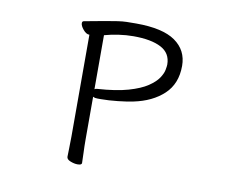

<svg xmlns="http://www.w3.org/2000/svg" viewBox="-78 -816 1157 931"><g transform="rotate(10 500.0 -350.0)"><path d="M306 -618H305Q290 -618 275 -636Q260 -654 260 -667Q260 -677 269 -678Q332 -690 369 -696.5Q406 -703 429.5 -706.5Q453 -710 473 -710.5Q493 -711 520 -711Q651 -711 713 -667.5Q775 -624 775 -547Q775 -459 719.5 -407Q664 -355 572 -336Q544 -330 498.5 -325Q453 -320 415 -320Q407 -320 399.5 -320Q392 -320 386 -321Q380 -323 376 -325V-115Q376 -81 377.5 -48.5Q379 -16 379 1Q379 11 358 11Q342 11 323 3.5Q304 -4 304 -17Q304 -29 305 -58Q306 -87 306 -116ZM376 -362Q379 -364 382 -365Q385 -366 389 -366Q481 -372 540 -389Q599 -406 632.5 -428.5Q666 -451 681 -473.5Q696 -496 699.5 -514.5Q703 -533 703 -541Q703 -597 654.5 -622.5Q606 -648 518 -648Q482 -648 445 -642.5Q408 -637 376 -628Z"/></g></svg>

Font: Moon Stars Kai HW
Style: Regular
Weight: 400
Designer: GuiWonder
Version: Version 1.101